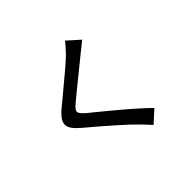

<svg xmlns="http://www.w3.org/2000/svg" viewBox="-195 -1065 1389 1389"><g transform="rotate(-45 500.0 -370.5)"><path d="M664 -687 640 -668Q630 -660 516 -567Q484 -541 444 -509Q404 -477 364 -443Q341 -424 331 -411.5Q321 -399 321 -388Q321 -377 331.5 -364Q342 -351 366 -330L412 -293Q428 -280 499.5 -221Q571 -162 634 -106.5Q697 -51 737 -11L646 72Q606 27 570 -9Q486 -94 261 -283Q226 -313 209.5 -337Q193 -361 193 -383Q193 -408 211.5 -433.5Q230 -459 269 -491Q282 -502 296.5 -513.5Q311 -525 326 -538Q504 -684 559 -738Q611 -793 624 -813L717 -730Q706 -722 664 -687Z"/></g></svg>

Font: Sinter Medium
Style: Regular
Weight: 500
Foundry: Adobe & rsms
Version: Version 1.000